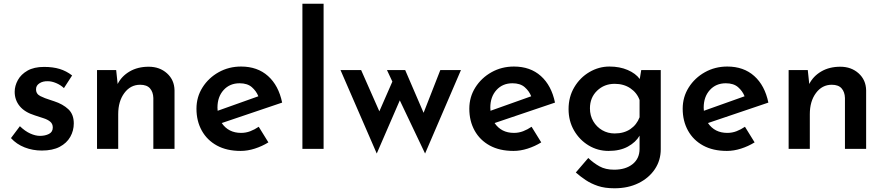

<svg xmlns="http://www.w3.org/2000/svg" viewBox="-20 -801 4757 1033"><path d="M205 9Q156 9 112.5 -8Q69 -25 39 -58L87 -122Q115 -95 143 -82.5Q171 -70 195 -70Q223 -70 243.5 -80.5Q264 -91 264 -115Q264 -135 250 -146.5Q236 -158 214 -165Q192 -172 168 -180Q113 -197 86 -230Q59 -263 59 -307Q59 -339 76 -370Q93 -401 128 -421Q163 -441 217 -441Q265 -441 301 -430Q337 -419 368 -395L324 -327Q306 -344 282 -354Q258 -364 238 -364Q211 -365 192.5 -353Q174 -341 174 -322Q173 -296 197 -284Q221 -272 251 -263Q256 -261 261.5 -259.5Q267 -258 272 -256Q318 -241 347.5 -213.5Q377 -186 377 -137Q377 -98 358 -64.5Q339 -31 301 -11Q263 9 205 9Z M605 -424 613 -349Q634 -391 677.5 -416.5Q721 -442 780 -442Q839 -442 878.5 -406.5Q918 -371 919 -315V0H805V-274Q804 -306 787 -325.5Q770 -345 734 -345Q682 -345 649 -300.5Q616 -256 616 -187V0H502V-424Z M1275 11Q1200 11 1147 -18Q1094 -47 1065.5 -98.5Q1037 -150 1037 -216Q1037 -279 1069.5 -330.5Q1102 -382 1156.5 -412.5Q1211 -443 1277 -443Q1365 -443 1422 -392Q1479 -341 1498 -249L1173 -139Q1209 -86 1277 -86Q1303 -86 1326.5 -95Q1350 -104 1372 -119L1424 -35Q1390 -14 1351 -1.5Q1312 11 1275 11ZM1151 -205 1370 -283Q1359 -311 1335 -332Q1311 -353 1269 -353Q1216 -353 1183 -316.5Q1150 -280 1150 -222Q1150 -214 1151 -205Z M1607 -781H1721V0H1607Z M2160 -424 2259 -194 2349 -424H2460L2267 25L2131 -261L2007 25L1812 -424H1923L2021 -202L2091 -362L2062 -424Z M2743 11Q2668 11 2615 -18Q2562 -47 2533.5 -98.5Q2505 -150 2505 -216Q2505 -279 2537.5 -330.5Q2570 -382 2624.5 -412.5Q2679 -443 2745 -443Q2833 -443 2890 -392Q2947 -341 2966 -249L2641 -139Q2677 -86 2745 -86Q2771 -86 2794.5 -95Q2818 -104 2840 -119L2892 -35Q2858 -14 2819 -1.5Q2780 11 2743 11ZM2619 -205 2838 -283Q2827 -311 2803 -332Q2779 -353 2737 -353Q2684 -353 2651 -316.5Q2618 -280 2618 -222Q2618 -214 2619 -205Z M3286 212Q3234 212 3197 199.5Q3160 187 3131.5 168Q3103 149 3078 127L3145 49Q3173 76 3205.5 94Q3238 112 3284 112Q3346 112 3383.5 82Q3421 52 3421 0V-71Q3401 -36 3358.5 -12.5Q3316 11 3254 11Q3196 11 3147 -18.5Q3098 -48 3068.5 -99Q3039 -150 3039 -214Q3039 -280 3070 -332Q3101 -384 3151.5 -413.5Q3202 -443 3259 -443Q3314 -443 3357 -424.5Q3400 -406 3422 -376L3430 -424H3535V2Q3535 62 3503 109.5Q3471 157 3415 184.5Q3359 212 3286 212ZM3154 -218Q3154 -179 3172 -148.5Q3190 -118 3220 -100.5Q3250 -83 3287 -83Q3337 -83 3371.5 -106.5Q3406 -130 3421 -170V-263Q3407 -302 3371.5 -326Q3336 -350 3287 -350Q3231 -350 3192.5 -313Q3154 -276 3154 -218Z M3891 11Q3816 11 3763 -18Q3710 -47 3681.5 -98.5Q3653 -150 3653 -216Q3653 -279 3685.5 -330.5Q3718 -382 3772.5 -412.5Q3827 -443 3893 -443Q3981 -443 4038 -392Q4095 -341 4114 -249L3789 -139Q3825 -86 3893 -86Q3919 -86 3942.5 -95Q3966 -104 3988 -119L4040 -35Q4006 -14 3967 -1.5Q3928 11 3891 11ZM3767 -205 3986 -283Q3975 -311 3951 -332Q3927 -353 3885 -353Q3832 -353 3799 -316.5Q3766 -280 3766 -222Q3766 -214 3767 -205Z M4326 -424 4334 -349Q4355 -391 4398.5 -416.5Q4442 -442 4501 -442Q4560 -442 4599.5 -406.5Q4639 -371 4640 -315V0H4526V-274Q4525 -306 4508 -325.5Q4491 -345 4455 -345Q4403 -345 4370 -300.5Q4337 -256 4337 -187V0H4223V-424Z"/></svg>

Font: Reem Kufi Medium
Style: Regular
Weight: 500
Designer: Khaled Hosny
Version: Version 1.001